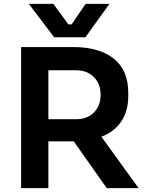

<svg xmlns="http://www.w3.org/2000/svg" viewBox="-20 -980 760 1000"><path d="M90 -735H361Q496 -735 572 -675Q648 -615 648 -497V-481Q648 -401 611.5 -347Q575 -293 508 -268L702 0H536L364 -244H361H232V0H90ZM376 -359Q434 -359 469 -394Q504 -429 504 -486Q504 -543 469 -578.5Q434 -614 376 -614H232V-359ZM130 -960H258L336 -853H353L426 -960H550L425 -786H262Z"/></svg>

Font: Sora-SIA SemiBold
Style: Regular
Weight: 600
Designer: Jonathan Barnbrook, Julián Moncada
Foundry: Barnbrook Fonts
Version: Version 2.000